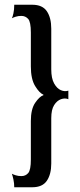

<svg xmlns="http://www.w3.org/2000/svg" viewBox="-20 -709 338 809"><path d="M40 80Q40 63 36.5 47Q33 31 30 23Q35 26 46 29.5Q57 33 70 33Q88 33 99 20Q110 7 110 -37V-199Q110 -249 128 -275.5Q146 -302 163 -308V-310Q146 -317 128 -346.5Q110 -376 110 -429V-572Q110 -617 98.5 -629.5Q87 -642 70 -642Q57 -642 46 -638.5Q35 -635 30 -632Q33 -637 36.5 -652.5Q40 -668 40 -689H116Q159 -689 177.5 -661.5Q196 -634 196 -588V-417Q196 -379 208 -357.5Q220 -336 236.5 -329Q253 -322 268 -327V-291Q254 -297 237 -291Q220 -285 208 -266Q196 -247 196 -211V-20Q196 25 177.5 52.5Q159 80 116 80Z"/></svg>

Font: Red Rose SemiBold
Style: Regular
Weight: 600
Designer: Jaikishan Patel
Version: Version 2.000